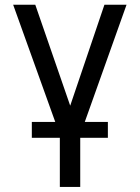

<svg xmlns="http://www.w3.org/2000/svg" viewBox="-20 -565 574 789"><path d="M34.1 -545.5H125L268.5 -130.7L409.1 -545.5H500L309.7 -11.4V203.1H225.9V-11.4ZM110.8 1.4V-63.9H423.3V1.4Z"/></svg>

Font: Inter UI
Style: Regular
Weight: 400
Designer: Rasmus Andersson
Foundry: rsms
Version: 3.2;8d6f07862